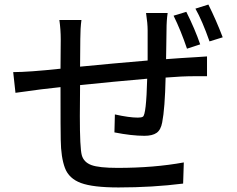

<svg xmlns="http://www.w3.org/2000/svg" viewBox="-20 -804 1040 844"><path d="M901 -622Q869 -713 839 -766L896 -784Q930 -716 959 -640ZM501 20Q389 20 336 0.5Q283 -19 265.5 -65.5Q248 -112 247 -189Q246 -222 246 -421Q174 -414 48 -396L38 -487Q106 -487 246 -502L247 -631Q247 -674 241 -716H338Q333 -679 333 -633Q333 -587 332 -511Q474 -525 629 -538V-670Q629 -701 622 -747H717Q712 -714 712 -673Q711 -639 711 -605Q711 -571 710 -544Q775 -549 846 -553Q868 -555 890 -556V-469H836Q779 -469 708 -463Q705 -327 693 -266Q687 -233 668.5 -220Q650 -207 615 -207Q559 -207 483 -222L485 -301Q548 -287 586 -287Q602 -287 608 -291Q623 -299 627 -458Q478 -445 332 -430L331 -294Q331 -153 339.5 -122Q348 -91 381.5 -78.5Q415 -66 497 -66Q657 -66 788 -90L785 3Q650 20 501 20ZM802 -590Q775 -670 743 -735L799 -752Q837 -676 860 -609Z"/></svg>

Font: LXGW 975 Gothic SC
Style: Regular
Weight: 400
Version: Version 2.01;February 25, 2021